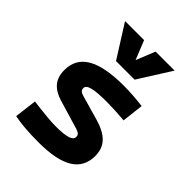

<svg xmlns="http://www.w3.org/2000/svg" viewBox="-220 -896 1027 1027"><g transform="rotate(45 293.0 -383.0)"><path d="M252.9 9.8Q193.8 9.8 148.2 6.1Q102.5 2.4 67.9 -4.9L83.5 -131.3Q145 -123.5 187 -119.6Q229 -115.7 252.9 -115.7Q316.9 -115.7 345.5 -124.8Q374 -133.8 374 -153.8Q374 -165.5 366.7 -172.4Q359.4 -179.2 343.3 -184.1L179.7 -232.9Q127.9 -248.5 101.8 -279.3Q75.7 -310.1 75.7 -362.3Q75.7 -445.8 146 -486.6Q216.3 -527.3 359.4 -527.3Q392.6 -527.3 428.5 -524.9Q464.4 -522.5 504.4 -517.6L490.2 -395Q445.8 -398.9 412.6 -400.4Q379.4 -401.9 356.4 -401.9Q282.7 -401.9 249.3 -393.3Q215.8 -384.8 215.8 -365.2Q215.8 -353 222.9 -346.4Q230 -339.8 245.1 -335.4L385.3 -295.4Q452.1 -276.4 485.1 -242.4Q518.1 -208.5 518.1 -153.3Q518.1 -70.8 452.6 -30.5Q387.2 9.8 252.9 9.8ZM237.3 -590.8 120.1 -776.4H264.2L312.5 -656.2H302.7L351.1 -776.4H495.1L377.9 -590.8Z"/></g></svg>

Font: Cascadia Mono
Style: Regular
Weight: 400
Monospace: yes
Designer: Aaron Bell
Foundry: Saja Typeworks
Version: Version 2102.003